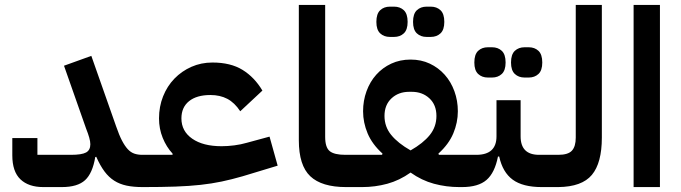

<svg xmlns="http://www.w3.org/2000/svg" viewBox="-20 -760 2765 780"><path d="M156 0Q96 0 63 -31.5Q30 -63 30 -129V-199H132V-131H268Q312 -131 329.5 -140.5Q347 -150 347 -174Q347 -185 342.5 -201Q338 -217 330 -237L240 -493L351 -533L452 -246Q464 -211 475.5 -189Q487 -167 499 -154Q511 -141 525.5 -136Q540 -131 558 -131H587V-27L560 0Q522 0 494 -6Q466 -12 444 -26Q422 -40 404.5 -63.5Q387 -87 371 -123L367 -122Q356 -56 325.5 -28Q295 0 231 0Z M560 -104 587 -131H681V-136Q656 -163 641 -200Q626 -237 626 -279Q626 -327 642.5 -368.5Q659 -410 688.5 -440.5Q718 -471 757.5 -488.5Q797 -506 843 -506Q917 -506 965.5 -476Q1014 -446 1046 -392L956 -308Q933 -343 903.5 -358.5Q874 -374 835 -374Q779 -374 748 -349Q717 -324 717 -279Q717 -227 761 -196.5Q805 -166 880 -166Q905 -166 932 -169.5Q959 -173 983 -180L1075 -205L1108 -87L966 -44Q921 -31 880.5 -22.5Q840 -14 794.5 -9Q749 -4 692.5 -2Q636 0 560 0Z M1386 0Q1287 0 1240.5 -44Q1194 -88 1194 -190V-740H1301V-204Q1301 -161 1319.5 -146Q1338 -131 1383 -131H1414V-27L1387 0Z M1387 -104 1414 -131H1532L1534 -136Q1492 -174 1473.5 -218Q1455 -262 1455 -308Q1455 -351 1469 -389.5Q1483 -428 1508.5 -456.5Q1534 -485 1569.5 -501.5Q1605 -518 1648 -518Q1691 -518 1726 -501.5Q1761 -485 1786.5 -456.5Q1812 -428 1826 -389.5Q1840 -351 1840 -308Q1840 -262 1821.5 -218Q1803 -174 1761 -136L1763 -131H1884V-27L1857 0H1846Q1793 0 1743 -13.5Q1693 -27 1648 -59Q1603 -27 1553.5 -13.5Q1504 0 1451 0H1387ZM1648 -149Q1699 -178 1726 -211.5Q1753 -245 1753 -289Q1753 -334 1724.5 -360.5Q1696 -387 1653 -387H1642Q1599 -387 1570.5 -360.5Q1542 -334 1542 -289Q1542 -245 1569.5 -211.5Q1597 -178 1648 -149ZM1713 -610Q1689 -610 1673.5 -624.5Q1658 -639 1658 -671Q1658 -704 1673.5 -718.5Q1689 -733 1713 -733H1730Q1754 -733 1769.5 -718.5Q1785 -704 1785 -671Q1785 -639 1769.5 -624.5Q1754 -610 1730 -610ZM1564 -610Q1540 -610 1524.5 -624.5Q1509 -639 1509 -671Q1509 -704 1524.5 -718.5Q1540 -733 1564 -733H1581Q1605 -733 1620.5 -718.5Q1636 -704 1636 -671Q1636 -639 1620.5 -624.5Q1605 -610 1581 -610Z M1857 -104 1884 -131H1915Q1997 -131 1997 -206V-353H2095V-206Q2095 -131 2170 -131H2208V-27L2181 0Q2104 0 2063 -30Q2022 -60 2008 -124H2003Q1990 -58 1956.5 -29Q1923 0 1857 0ZM2111 -445Q2087 -445 2071.5 -459.5Q2056 -474 2056 -506Q2056 -539 2071.5 -553.5Q2087 -568 2111 -568H2128Q2152 -568 2167.5 -553.5Q2183 -539 2183 -506Q2183 -474 2167.5 -459.5Q2152 -445 2128 -445ZM1962 -445Q1938 -445 1922.5 -459.5Q1907 -474 1907 -506Q1907 -539 1922.5 -553.5Q1938 -568 1962 -568H1979Q2003 -568 2018.5 -553.5Q2034 -539 2034 -506Q2034 -474 2018.5 -459.5Q2003 -445 1979 -445Z M2181 -104 2208 -131H2248Q2288 -131 2303.5 -148Q2319 -165 2319 -201V-740H2425V-201Q2425 -98 2384.5 -49.5Q2344 -1 2248 0H2181Z M2554 -740H2661V0H2554Z"/></svg>

Font: IBM Plex Sans Arabic SemiBold
Style: Regular
Weight: 600
Designer: Mike Abbink, Paul van der Laan, Pieter van Rosmalen, Wael Morcos, Khajak Apelian
Foundry: Bold Monday
Version: Version 1.1